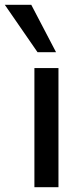

<svg xmlns="http://www.w3.org/2000/svg" viewBox="-57 -778 349 798"><path d="M86 0V-495H186V0ZM99 -561 -37 -758H73L176 -561Z"/></svg>

Font: Nunito Sans 12pt ExtraLight 8pt Medium
Style: Regular
Weight: 500
Version: Version 3.101;gftools[0.9.27]